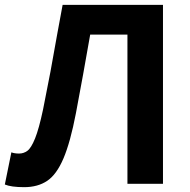

<svg xmlns="http://www.w3.org/2000/svg" viewBox="-28 -760 785 794"><path d="M72 14Q18 14 -8 3L19 -130Q32 -125 51 -125Q70 -125 85.5 -136.5Q101 -148 117 -187.5Q133 -227 150 -307Q182 -464 209 -621Q220 -680 231 -740H646V0H499V-617H345Q316 -450 286 -292Q263 -172 234.5 -105Q206 -38 167 -12Q128 14 72 14Z"/></svg>

Font: Source Han Sans CN Bold
Style: Bold
Weight: 700
Designer: Ryoko NISHIZUKA 西塚涼子 (kana & ideographs); Paul D. Hunt (Latin, Greek & Cyrillic); Wenlong ZHANG 张文龙 (bopomofo); Sandoll 
Foundry: Adobe Systems Incorporated
Version: Version 1.00;May 30, 2023;FontCreator 11.5.0.2422 32-bit